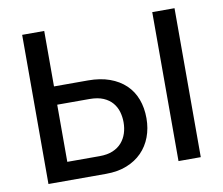

<svg xmlns="http://www.w3.org/2000/svg" viewBox="-78 -805 1045 900"><g transform="rotate(-10 444.5 -355.0)"><path d="M82 0V-710H187V-446H349Q407 -446 451.5 -430Q496 -414 526.5 -385Q557 -356 572.5 -315Q588 -274 588 -224Q588 -176 572.5 -135Q557 -94 527.5 -64Q498 -34 455 -17Q412 0 356 0ZM701 0V-709H807V0ZM187 -87H341Q378 -87 404 -98Q430 -109 446.5 -128Q463 -147 471 -171.5Q479 -196 479 -224Q479 -250 472 -274Q465 -298 449 -317Q433 -336 406.5 -347.5Q380 -359 340 -359H187Z"/></g></svg>

Font: Rising Sun Medium
Style: Regular
Weight: 500
Designer: Matt McInerney, Pablo Impallari, Rodrigo Fuenzalida (Raleway font), Stephen Hutchings (Greek), Cristiano Sobral (main ch
Foundry: The Rising Sun Project Authors
Version: Version 4.327; ttfautohint (v1.8.4.7-5d5b-dirty)